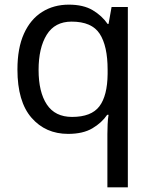

<svg xmlns="http://www.w3.org/2000/svg" viewBox="-20 -566 655 826"><path d="M442 11Q442 -7 443 -31Q444 -55 447 -72H441Q418 -38 377.5 -14Q337 10 273 10Q176 10 115.5 -59.5Q55 -129 55 -267Q55 -359 83 -421Q111 -483 161 -514.5Q211 -546 276 -546Q339 -546 379 -522Q419 -498 443 -463H447L460 -536H530V240H442ZM290 -63Q373 -63 407.5 -108.5Q442 -154 443 -248V-266Q443 -368 409 -420.5Q375 -473 288 -473Q216 -473 181 -416.5Q146 -360 146 -265Q146 -170 181.5 -116.5Q217 -63 290 -63Z"/></svg>

Font: Noto Sans Meetei Mayek
Style: Regular
Weight: 400
Designer: Monotype Design Team and Neelakash Kshetrimayum
Foundry: Monotype Imaging Inc.
Version: Version 2.002